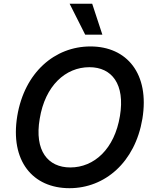

<svg xmlns="http://www.w3.org/2000/svg" viewBox="-20 -982 812 1012"><path d="M730.5 -355.8C769.5 -593.4 648.8 -737.2 456.7 -737.2C269.2 -737.2 109.4 -600.9 71 -370.7C32 -133.5 152.7 9.9 346.2 9.9C532 9.9 691.8 -125.7 730.5 -355.8ZM189.3 -355.8C217.7 -530.5 325.3 -627.8 451.3 -627.8C569.6 -627.8 639.9 -538.4 612.2 -370.7C583.5 -196 475.9 -99.4 350.5 -99.4C232.6 -99.4 160.5 -187.5 189.3 -355.8ZM346.9 -962.4 429 -799.4H519.5L465.9 -962.4Z"/></svg>

Font: Magic Ui Pro Semi Bold
Style: Italic
Weight: 600
Italic angle: -9.39999°
Designer: Stefan Endress, Andreas Faust
Version: Version 1.000;FEAKit 1.0